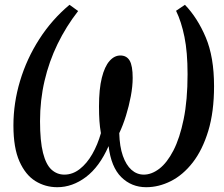

<svg xmlns="http://www.w3.org/2000/svg" viewBox="-20 -770 936 801"><path d="M219 11Q169 11 127.8 -14.5Q86.5 -40 61.2 -96.5Q36 -153 36 -246.5Q36 -340.5 63.8 -432.8Q91.5 -525 143.8 -606.5Q196 -688 270 -750L306 -724Q256 -660 220.2 -586.5Q184.5 -513 165.8 -432.5Q147 -352 147 -265Q147 -181 159.5 -132Q172 -83 195 -62.2Q218 -41.5 248.5 -41.5Q283 -41.5 312.8 -64.8Q342.5 -88 365 -127.2Q387.5 -166.5 401 -214.5Q396.5 -240 394.8 -265.5Q393 -291 393 -326Q393 -398.5 404.8 -445.5Q416.5 -492.5 436.8 -515.5Q457 -538.5 482 -538.5Q508.5 -538.5 521 -517Q533.5 -495.5 533.5 -445Q533.5 -410 525.8 -368.8Q518 -327.5 505.5 -287.2Q493 -247 477.5 -214.5Q479 -158.5 492.5 -120Q506 -81.5 528.5 -61.5Q551 -41.5 580 -41.5Q612.5 -41.5 644.8 -66.2Q677 -91 703.5 -142.2Q730 -193.5 746.2 -272.8Q762.5 -352 762.5 -460.5Q762.5 -552.5 749.5 -616.2Q736.5 -680 714.5 -725L751.5 -750Q804 -695.5 838.5 -613.8Q873 -532 873 -410.5Q873 -303 848.8 -223.5Q824.5 -144 784 -92Q743.5 -40 693 -14.5Q642.5 11 590 11Q528.5 11 486 -31Q443.5 -73 433 -160.5Q395 -74 338.5 -31.5Q282 11 219 11Z"/></svg>

Font: Merriweather 24pt
Style: Italic
Weight: 400
Italic angle: -7.8°
Designer: Eben Sorkin
Foundry: Eben Sorkin
Version: Version 2.101